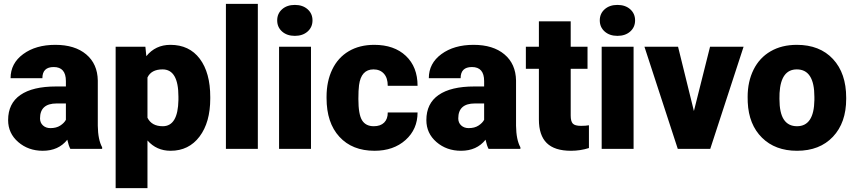

<svg xmlns="http://www.w3.org/2000/svg" viewBox="-20 -770 4423 993"><path d="M343.8 0Q335 -16.1 328.1 -47.4Q282.7 9.8 201.2 9.8Q126.5 9.8 74.2 -35.4Q22 -80.6 22 -148.9Q22 -234.9 85.4 -278.8Q148.9 -322.8 270 -322.8H320.8V-350.6Q320.8 -423.3 257.8 -423.3Q199.2 -423.3 199.2 -365.7H34.7Q34.7 -442.4 99.9 -490.2Q165 -538.1 266.1 -538.1Q367.2 -538.1 425.8 -488.8Q484.4 -439.5 485.8 -353.5V-119.6Q486.8 -46.9 508.3 -8.3V0ZM240.7 -107.4Q271.5 -107.4 291.7 -120.6Q312 -133.8 320.8 -150.4V-234.9H272.9Q187 -234.9 187 -157.7Q187 -135.3 202.1 -121.3Q217.3 -107.4 240.7 -107.4Z M1067.4 -260.3Q1067.4 -137.2 1012 -63.7Q956.5 9.8 862.3 9.8Q789.6 9.8 742.7 -43.5V203.1H578.1V-528.3H731.9L736.8 -479.5Q784.2 -538.1 861.3 -538.1Q959 -538.1 1013.2 -466.1Q1067.4 -394 1067.4 -268.1ZM902.8 -270.5Q902.8 -411.1 820.8 -411.1Q762.2 -411.1 742.7 -369.1V-161.1Q764.2 -117.2 821.8 -117.2Q900.4 -117.2 902.8 -252.9Z M1313.5 0H1148.4V-750H1313.5Z M1588.4 0H1423.3V-528.3H1588.4ZM1413.6 -664.6Q1413.6 -699.7 1439 -722.2Q1464.4 -744.6 1504.9 -744.6Q1545.4 -744.6 1570.8 -722.2Q1596.2 -699.7 1596.2 -664.6Q1596.2 -629.4 1570.8 -606.9Q1545.4 -584.5 1504.9 -584.5Q1464.4 -584.5 1439 -606.9Q1413.6 -629.4 1413.6 -664.6Z M1913.1 -117.2Q1947.8 -117.2 1966.8 -136Q1985.8 -154.8 1985.4 -188.5H2139.6Q2139.6 -101.6 2077.4 -45.9Q2015.1 9.8 1917 9.8Q1801.8 9.8 1735.4 -62.5Q1668.9 -134.8 1668.9 -262.7V-269.5Q1668.9 -349.6 1698.5 -410.9Q1728 -472.2 1783.7 -505.1Q1839.4 -538.1 1915.5 -538.1Q2018.6 -538.1 2079.1 -481Q2139.6 -423.8 2139.6 -326.2H1985.4Q1985.4 -367.2 1965.3 -389.2Q1945.3 -411.1 1911.6 -411.1Q1847.7 -411.1 1836.9 -329.6Q1833.5 -303.7 1833.5 -258.3Q1833.5 -178.7 1852.5 -147.9Q1871.6 -117.2 1913.1 -117.2Z M2506.8 0Q2498 -16.1 2491.2 -47.4Q2445.8 9.8 2364.3 9.8Q2289.6 9.8 2237.3 -35.4Q2185.1 -80.6 2185.1 -148.9Q2185.1 -234.9 2248.5 -278.8Q2312 -322.8 2433.1 -322.8H2483.9V-350.6Q2483.9 -423.3 2420.9 -423.3Q2362.3 -423.3 2362.3 -365.7H2197.8Q2197.8 -442.4 2262.9 -490.2Q2328.1 -538.1 2429.2 -538.1Q2530.3 -538.1 2588.9 -488.8Q2647.5 -439.5 2648.9 -353.5V-119.6Q2649.9 -46.9 2671.4 -8.3V0ZM2403.8 -107.4Q2434.6 -107.4 2454.8 -120.6Q2475.1 -133.8 2483.9 -150.4V-234.9H2436Q2350.1 -234.9 2350.1 -157.7Q2350.1 -135.3 2365.2 -121.3Q2380.4 -107.4 2403.8 -107.4Z M2931.6 -659.7V-528.3H3018.6V-414.1H2931.6V-172.4Q2931.6 -142.6 2942.4 -130.9Q2953.1 -119.1 2984.9 -119.1Q3009.3 -119.1 3025.9 -122.1V-4.4Q2981.4 9.8 2933.1 9.8Q2848.1 9.8 2807.6 -30.3Q2767.1 -70.3 2767.1 -151.9V-414.1H2699.7V-528.3H2767.1V-659.7Z M3256.8 0H3091.8V-528.3H3256.8ZM3082 -664.6Q3082 -699.7 3107.4 -722.2Q3132.8 -744.6 3173.3 -744.6Q3213.9 -744.6 3239.3 -722.2Q3264.6 -699.7 3264.6 -664.6Q3264.6 -629.4 3239.3 -606.9Q3213.9 -584.5 3173.3 -584.5Q3132.8 -584.5 3107.4 -606.9Q3082 -629.4 3082 -664.6Z M3568.8 -195.8 3652.3 -528.3H3825.7L3653.3 0H3485.4L3313 -528.3H3486.8Z M3846.7 -269Q3846.7 -348.1 3877.4 -409.9Q3908.2 -471.7 3965.8 -504.9Q4023.4 -538.1 4101.1 -538.1Q4219.7 -538.1 4288.1 -464.6Q4356.4 -391.1 4356.4 -264.6V-258.8Q4356.4 -135.3 4287.8 -62.7Q4219.2 9.8 4102.1 9.8Q3989.3 9.8 3920.9 -57.9Q3852.5 -125.5 3847.2 -241.2ZM4011.2 -258.8Q4011.2 -185.5 4034.2 -151.4Q4057.1 -117.2 4102.1 -117.2Q4189.9 -117.2 4191.9 -252.4V-269Q4191.9 -411.1 4101.1 -411.1Q4018.6 -411.1 4011.7 -288.6Z"/></svg>

Font: Sadagaat-English
Style: Regular
Weight: 900
Designer: Ahmed alsheikh
Foundry: Ahmed alsheikh Design
Version: Version 2.137;January 17, 2018;FontCreator 11.0.0.2408 64-bi